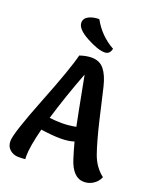

<svg xmlns="http://www.w3.org/2000/svg" viewBox="-171 -1052 956 1160"><g transform="rotate(20 307.5 -472.0)"><path d="M224 -702Q266 -716 300 -716Q352 -716 381 -679.5Q410 -643 426 -576Q431 -556 446.5 -488Q462 -420 472 -378Q503 -247 528.5 -175Q554 -103 610 -60Q598 -30 570.5 -12Q543 6 511 6Q438 6 404 -104Q388 -155 375 -204Q340 -192 288.5 -192Q237 -192 162 -203Q131 -82 131 -21Q131 -8 132 -2Q119 0 88 0Q57 0 33.5 -19.5Q10 -39 10 -75Q10 -125 106 -368Q202 -611 224 -702ZM185 -287Q225 -282 266.5 -282Q308 -282 355 -291Q346 -332 294 -605Q232 -444 185 -287ZM402 -810Q394 -772 361 -772Q317 -772 242.5 -812.5Q168 -853 168 -893Q168 -921 195.5 -935.5Q223 -950 263 -950Q312 -860 402 -810Z"/></g></svg>

Font: Salsa
Style: Regular
Weight: 400
Designer: John Vargas Beltrn
Foundry: John Vargas Beltran
Version: Version 1.002